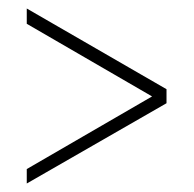

<svg xmlns="http://www.w3.org/2000/svg" viewBox="-20 -518 456 452"><path d="M372 -275 43 -86V-120L338 -291L43 -462V-498L372 -308Z"/></svg>

Font: Georama SemiCondensed ExtraLight
Style: Regular
Weight: 200
Width: 4
Designer: Jean-Baptiste Levee
Foundry: Production Type
Version: Version 1.000